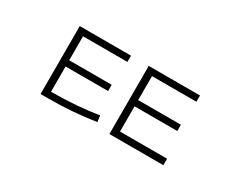

<svg xmlns="http://www.w3.org/2000/svg" viewBox="-47 -962 1015 798"><g transform="rotate(30 460.0 -563.5)"><path d="M196 -431H200Q317 -431 422 -448L426 -418Q317 -401 200 -401H163V-727H409V-697H196V-582H400V-552H196ZM527 -431H753V-400H494V-727H740V-697H527V-582H732V-552H527Z"/></g></svg>

Font: Noto Sans Korean Thin
Style: Regular
Weight: 250
Designer: Ryoko NISHIZUKA  (kana & ideographs); Paul D. Hunt (Latin, Greek & Cyrillic); Wenlong ZHANG  (bopomofo); Sandoll Communi
Foundry: Adobe Systems Incorporated
Version: Version 1.0001;PS 1;hotconv 1.0.78;makeotf.lib2.5.61930